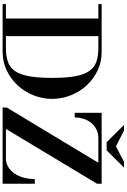

<svg xmlns="http://www.w3.org/2000/svg" viewBox="229 -1193 964 1462"><g transform="rotate(90 711.0 -462.0)"><path d="M377 -754Q452 -754 517 -723Q582 -692 630 -640Q678 -588 705.5 -519.5Q733 -451 733 -377Q733 -303 705.5 -234.5Q678 -166 629.5 -114Q581 -62 516 -31Q451 0 376 0H11V-25H121V-729H11V-754ZM255 -729V-25H346Q407 -25 450.5 -40Q494 -55 521 -94Q548 -133 560.5 -201.5Q573 -270 573 -377Q573 -484 560.5 -552.5Q548 -621 520.5 -660Q493 -699 449.5 -714Q406 -729 345 -729ZM1379 -719 964 -29V-25H1186Q1223 -25 1252 -43Q1281 -61 1301.5 -91Q1322 -121 1332.5 -161Q1343 -201 1344 -245H1379V0H799V-32L1217 -725V-729H1032Q995 -729 966 -714.5Q937 -700 916.5 -675.5Q896 -651 885.5 -618Q875 -585 874 -549H839V-754H1379ZM1256 -924 1125 -792H1063L932 -924H975L1094 -863L1213 -924Z"/></g></svg>

Font: Libre Bodoni
Style: Regular
Weight: 400
Designer: Pablo Impallari, Rodrigo Fuenzalida
Foundry: Pablo Impallari, Rodrigo Fuenzalida
Version: Version 1.001; ttfautohint (v1.5.65-e2d9)